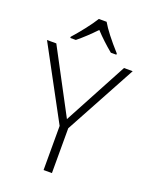

<svg xmlns="http://www.w3.org/2000/svg" viewBox="-159 -948 808 1032"><g transform="rotate(20 245.0 -432.5)"><path d="M246.1 -300.3 440.4 -663.1H490.2L269.5 -256.3V0H221.7V-252.4L0 -663.1H53.2ZM113.8 -723.1Q141.6 -753.9 173.1 -794.2Q204.6 -834.5 223.1 -864.7H267.6Q298.8 -810.5 377.4 -723.1V-716.3H345.7Q290.5 -761.7 245.6 -810.1Q196.8 -758.3 145.5 -716.3H113.8Z"/></g></svg>

Font: Bpm'online Open Sans Light
Style: Regular
Weight: 300
Foundry: Ascender Corporation
Version: Version 1.10